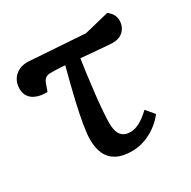

<svg xmlns="http://www.w3.org/2000/svg" viewBox="-129 -658 791 796"><g transform="rotate(-30 267.0 -260.0)"><path d="M284 14Q240 14 211.5 -1.5Q183 -17 170 -45.5Q157 -74 157 -113Q157 -140 164 -182.5Q171 -225 185.5 -287.5Q200 -350 222 -433Q203 -435 185 -435.5Q167 -436 153 -436Q139 -436 129.5 -429.5Q120 -423 114 -405L103 -374Q76 -373 54.5 -380.5Q33 -388 21 -403.5Q9 -419 9 -442Q9 -479 33 -501.5Q57 -524 96 -523L363 -505L481 -534Q496 -523 503 -510Q510 -497 510 -483Q510 -453 491 -434Q472 -415 440 -415Q431 -415 413 -416.5Q395 -418 365 -420.5Q335 -423 291 -427Q288 -409 285.5 -390.5Q283 -372 280.5 -353.5Q278 -335 276 -316.5Q274 -298 271.5 -280Q269 -262 267.5 -245Q266 -228 264.5 -211.5Q263 -195 262 -181Q261 -167 260.5 -155Q260 -143 260 -133Q260 -95 274.5 -76.5Q289 -58 319 -58Q341 -58 364.5 -71Q388 -84 414 -109L447 -70Q427 -44 400.5 -25Q374 -6 344.5 4Q315 14 284 14Z"/></g></svg>

Font: Literata 18pt Medium
Style: Italic
Weight: 500
Italic angle: -2°
Designer: Latin by Veronika Burian and Jose Scaglione. Greek by Irene Vlachou. Cyrillic by Vera Evstafieva
Foundry: TypeTogether
Version: Version 3.103;gftools[0.9.29]